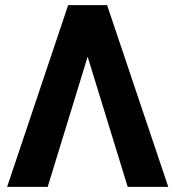

<svg xmlns="http://www.w3.org/2000/svg" viewBox="-20 -731 687 751"><path d="M322.8 -509.3 166.5 0H7.8L246.6 -710.9H398.9L638.2 0H479.5Z"/></svg>

Font: Robotiche
Style: Bold
Weight: 700
Designer: Google
Version: Version 2.001150; 2014